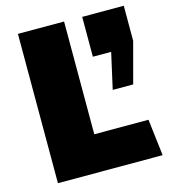

<svg xmlns="http://www.w3.org/2000/svg" viewBox="-104 -769 752 852"><g transform="rotate(-15 272.0 -343.0)"><path d="M269 -686V-168H518L538 0H57V-686ZM436 -502H352V-685H543V-524L493 -337H399Z"/></g></svg>

Font: Chivo Black
Style: Regular
Weight: 900
Designer: Hector Gatti
Foundry: Omnibus-Type
Version: Version 1.007